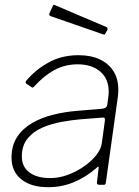

<svg xmlns="http://www.w3.org/2000/svg" viewBox="-20 -770 578 800"><path d="M382 -70Q335 -30 285.5 -10Q236 10 181 10Q109 10 68.5 -23Q28 -56 28 -113Q28 -164 51.5 -199.5Q75 -235 114 -257.5Q153 -280 201.5 -292Q250 -304 300 -308L406 -317Q425 -319 427 -333L431 -364Q432 -370 432.5 -376Q433 -382 433 -388Q433 -441 398 -471.5Q363 -502 303 -502Q251 -502 206.5 -478Q162 -454 121 -408Q118 -405 116 -405Q114 -405 111 -407L89 -422Q87 -424 86.5 -426.5Q86 -429 89 -433Q127 -479 182 -509.5Q237 -540 307 -540Q359 -540 396 -522.5Q433 -505 453 -473Q473 -441 473 -396Q473 -389 472.5 -381.5Q472 -374 471 -366L421 -9Q420 -3 418 -1.5Q416 0 411 0H393Q389 0 386 -2.5Q383 -5 384 -10L391 -71Q391 -81 382 -70ZM417 -267Q418 -275 415.5 -278Q413 -281 406 -280L316 -273Q281 -270 238.5 -262.5Q196 -255 158 -239Q120 -223 95.5 -193.5Q71 -164 71 -118Q71 -75 102.5 -51.5Q134 -28 189 -28Q227 -28 264 -42Q301 -56 332 -78Q364 -101 382.5 -125.5Q401 -150 404 -172ZM201 -747Q202 -749 204 -749.5Q206 -750 208 -749L424 -657Q426 -656 427.5 -653Q429 -650 428 -646L419 -631Q418 -627 416 -626.5Q414 -626 409 -627L193 -702Q187 -704 185.5 -707.5Q184 -711 186 -715Z"/></svg>

Font: Libre Franklin Thin Thin
Style: Italic
Weight: 250
Italic angle: -8°
Version: Version 3.000